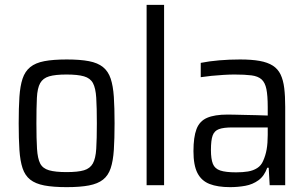

<svg xmlns="http://www.w3.org/2000/svg" viewBox="-20 -763 1270 791"><path d="M255 8Q199 8 162.5 1Q126 -6 104.5 -23Q83 -40 73 -70Q63 -100 60 -145.5Q57 -191 57 -255Q57 -319 60 -364Q63 -409 73 -439Q83 -469 104.5 -486.5Q126 -504 162.5 -511Q199 -518 255 -518Q310 -518 346.5 -511Q383 -504 404.5 -486.5Q426 -469 436 -439Q446 -409 449 -364Q452 -319 452 -255Q452 -191 449 -145.5Q446 -100 436 -70Q426 -40 404.5 -23Q383 -6 346.5 1Q310 8 255 8ZM254 -54Q301 -54 326 -61.5Q351 -69 362.5 -89.5Q374 -110 376.5 -150Q379 -190 379 -255Q379 -320 376.5 -360Q374 -400 363 -420.5Q352 -441 326 -448.5Q300 -456 254 -456Q208 -456 182.5 -448.5Q157 -441 145.5 -420.5Q134 -400 132 -360Q130 -320 130 -255Q130 -190 132.5 -150Q135 -110 145.5 -89.5Q156 -69 182 -61.5Q208 -54 254 -54Z M584 0V-743H656V0Z M928 8Q877 8 843.5 -5Q810 -18 793.5 -50Q777 -82 777 -140Q777 -198 789.5 -231Q802 -264 833 -277.5Q864 -291 918 -291Q930 -291 949 -290.5Q968 -290 991 -289.5Q1014 -289 1037.5 -288.5Q1061 -288 1083 -287V-322Q1083 -369 1077.5 -396Q1072 -423 1057.5 -436Q1043 -449 1016 -452.5Q989 -456 946 -456Q927 -456 901.5 -454.5Q876 -453 851 -450.5Q826 -448 807 -445V-504Q842 -511 883.5 -514.5Q925 -518 969 -518Q1017 -518 1050 -512Q1083 -506 1104 -492.5Q1125 -479 1136 -456Q1147 -433 1151 -400Q1155 -367 1155 -323V0H1091L1087 -72H1081Q1069 -38 1045 -20.5Q1021 -3 990.5 2.5Q960 8 928 8ZM953 -53Q980 -53 1001.5 -56.5Q1023 -60 1039.5 -70.5Q1056 -81 1064 -100Q1074 -122 1078.5 -147.5Q1083 -173 1083 -207V-238H937Q901 -238 882 -231Q863 -224 856 -204.5Q849 -185 849 -145Q849 -108 857 -88Q865 -68 887.5 -60.5Q910 -53 953 -53Z"/></svg>

Font: Saira SemiCondensed
Style: Regular
Weight: 400
Width: 4
Designer: Hector Gatti with collaboration of the Omnibus-Type team
Foundry: Omnibus-Type
Version: Version 1.101